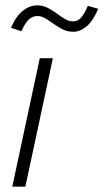

<svg xmlns="http://www.w3.org/2000/svg" viewBox="-20 -699 388 719"><path d="M26 0 129 -481H178L75 0ZM60 -582 21 -595Q41 -640 66.5 -659.5Q92 -679 119 -679Q140 -679 158 -670Q176 -661 192 -649Q208 -637 223 -628Q238 -619 253 -619Q270 -619 282 -631Q294 -643 309 -677L348 -666Q328 -620 304 -600Q280 -580 254 -580Q233 -580 215 -589Q197 -598 181 -609.5Q165 -621 150 -630Q135 -639 120 -639Q102 -639 88 -626Q74 -613 60 -582Z"/></svg>

Font: Red Hat Text VF
Style: Italic
Weight: 300
Italic angle: -12°
Designer: Pentagram, MCKL
Foundry: Pentagram, MCKL
Version: Version 1.023